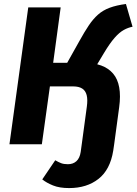

<svg xmlns="http://www.w3.org/2000/svg" viewBox="-20 -731 692 973"><path d="M192.1 0H27.9L123.2 -693.6H287.5L249.4 -412.7H320.5L382.4 -523.2Q408 -569.6 430.1 -602.4Q452.2 -635.2 477 -657.1Q501.8 -679.1 535.8 -691.7Q569.8 -704.4 618.2 -710.8L651.7 -595.5Q629.6 -591.4 607.4 -579.2Q585.1 -567 560.9 -539.5Q536.7 -512 507.1 -462.7L445.2 -359.5L358.8 -293.1H232.9ZM558.6 0H394.3L420 -190Q425 -225.6 419.3 -248.6Q413.5 -271.6 396.5 -282.3Q379.5 -293.1 351 -293.1L404.9 -412.7Q506.6 -412.7 553.2 -358Q599.8 -303.3 583.9 -187.3ZM330.5 222.1Q281.4 222.1 248.6 208.8Q215.7 195.5 194.2 178.2L259.9 81.2Q275.9 90.5 289.7 95.9Q303.6 101.2 324 101.2Q350.4 101.2 367.3 85.8Q384.2 70.4 388.9 39.2L394.3 0H558.6L553.8 32.7Q538.3 129.2 479 175.7Q419.7 222.1 330.5 222.1Z"/></svg>

Font: Fira Sans Variable
Style: Italic
Weight: 397
Italic angle: -8°
Designer: Carrois Corporate & Edenspiekermann AG
Foundry: Carrois Corporate GbR & Edenspiekermann AG
Version: Version 4.202